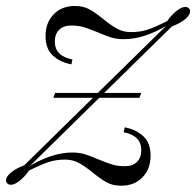

<svg xmlns="http://www.w3.org/2000/svg" viewBox="-48 -602 648 634"><path d="M579.8 -564.5Q579.8 -553.2 564.9 -539.9Q550 -526.6 519.4 -514.5L296 -295.2H418.5L412.1 -279H279.8L51.6 -54.8Q125.8 -98.4 191.1 -98.4Q213.7 -98.4 232.3 -92.7Q250.8 -87.1 276.6 -75.8Q304 -64.5 322.2 -58.9Q340.3 -53.2 363.7 -53.2Q390.3 -53.2 404.4 -67.3Q418.5 -81.5 418.5 -106.5Q418.5 -154 360.5 -165.3L363.7 -181.5Q400 -175 424.6 -152.8Q449.2 -130.6 449.2 -87.9Q449.2 -44.4 422.6 -16.5Q396 11.3 351.6 11.3Q325 11.3 304.8 0.4Q284.7 -10.5 258.1 -32.3Q232.3 -53.2 212.1 -64.1Q191.9 -75 166.9 -75Q136.3 -75 111.3 -66.5Q86.3 -58.1 47.6 -38.7Q33.1 -17.7 16.5 -4.8Q0 8.1 -12.1 8.1Q-19.4 8.1 -23.4 4Q-28.2 0.8 -28.2 -6.5Q-28.2 -17.7 -13.3 -31Q1.6 -44.4 32.3 -56.5L258.9 -279H128.2L133.9 -295.2H275L500 -516.1Q425.8 -472.6 360.5 -472.6Q337.9 -472.6 319.4 -478.2Q300.8 -483.9 275 -495.2Q247.6 -506.5 229.4 -512.1Q211.3 -517.7 187.9 -517.7Q161.3 -517.7 147.2 -503.6Q133.1 -489.5 133.1 -464.5Q133.1 -416.9 191.1 -405.6L187.9 -389.5Q151.6 -396 127 -418.1Q102.4 -440.3 102.4 -483.1Q102.4 -526.6 129 -554.4Q155.6 -582.3 200 -582.3Q226.6 -582.3 246.8 -571.4Q266.9 -560.5 293.5 -538.7Q319.4 -517.7 339.5 -506.9Q359.7 -496 384.7 -496Q415.3 -496 440.3 -504.4Q465.3 -512.9 504 -532.3Q518.5 -553.2 535.1 -566.1Q551.6 -579 563.7 -579Q571 -579 575 -575Q579.8 -571.8 579.8 -564.5Z"/></svg>

Font: Playfair Display SC
Style: Italic
Weight: 400
Italic angle: -14°
Designer: Claus Eggers Sørensen
Foundry: Claus Eggers Sørensen
Version: Version 1.202; ttfautohint (v1.6)